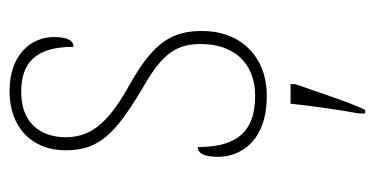

<svg xmlns="http://www.w3.org/2000/svg" viewBox="-216 -366 803 412"><g transform="rotate(-90 186.0 -160.5)"><path d="M186 10C269 10 325 -45 325 -129C325 -189 305 -231 212 -283C137 -325 97 -361 97 -421C97 -475 127 -517 194 -517C257 -517 291 -486 291 -405C306 -405 312 -420 312 -447C312 -495 275 -542 196 -542C117 -542 69 -493 69 -422C69 -351 102 -316 205 -255C283 -211 297 -178 297 -131C297 -63 258 -15 186 -15C103 -15 76 -61 76 -138C62 -138 55 -124 55 -94C55 -50 85 10 186 10ZM148 208V221H156C174 182 196 113 211 71V61H169C164 108 157 158 148 208Z"/></g></svg>

Font: Noto Serif SemiCondensed Thin
Style: Regular
Weight: 100
Width: 4
Designer: Monotype Design Team
Foundry: Monotype Imaging Inc.
Version: Version 2.015